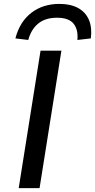

<svg xmlns="http://www.w3.org/2000/svg" viewBox="-20 -965 488 985"><path d="M76 0 188 -705H295L183 0ZM125 -760 59 -768Q81 -853 140.5 -899Q200 -945 285 -945Q342 -945 380.5 -924Q419 -903 436 -863.5Q453 -824 446 -768L377 -760Q382 -813 357.5 -843.5Q333 -874 272 -874Q213 -874 176.5 -844.5Q140 -815 125 -760Z"/></svg>

Font: Nunito Sans 7pt SemiExpanded Medium
Style: Italic
Weight: 500
Width: 6
Italic angle: -9°
Designer: Vernon Adams
Foundry: Vernon Adams
Version: Version 3.101;gftools[0.9.27]